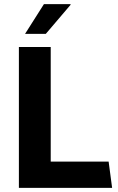

<svg xmlns="http://www.w3.org/2000/svg" viewBox="-20 -915 573 935"><path d="M194 -895H323L324 -892L203 -750H102ZM72 -686H227V-128H509L526 0H72Z"/></svg>

Font: Chivo
Style: Bold
Weight: 700
Designer: Hector Gatti
Foundry: Omnibus-Type
Version: Version 1.007;PS 001.007;hotconv 1.0.88;makeotf.lib2.5.64775